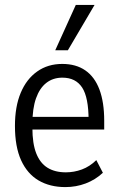

<svg xmlns="http://www.w3.org/2000/svg" viewBox="-20 -757 484 786"><path d="M247.6 8.9Q184.4 8.9 138.1 -18.2Q91.8 -45.4 66.5 -100.7Q41.2 -156.1 41.2 -241.6Q41.2 -320.9 64.9 -377.2Q88.5 -433.6 132.3 -464.4Q176 -495.3 234.8 -495.3Q291.1 -495.3 329.3 -468.8Q367.6 -442.4 387.1 -390.5Q406.6 -338.5 406.6 -262.6V-226.6H98.9V-278.5H356.4L342.7 -264.3Q342.7 -358.4 316.2 -398.8Q289.7 -439.1 235.5 -439.1Q197.1 -439.1 169.7 -417.7Q142.2 -396.3 127.4 -354.4Q112.6 -312.6 112.6 -248.9V-233.6Q112.6 -169.2 128.4 -129.1Q144.2 -89.1 174.6 -70.3Q205 -51.5 249.5 -51.5Q283.3 -51.5 315.3 -63.3Q347.2 -75.1 374.3 -101.5L401.2 -49.7Q370.3 -20.9 330.8 -6Q291.3 8.9 247.6 8.9ZM206.2 -551.3 290.3 -736.8H367.1L257.9 -551.3Z"/></svg>

Font: Nunito Sans 12pt ExtraLight Condensed
Style: Regular
Weight: 200
Width: 3
Version: Version 3.101;gftools[0.9.27]